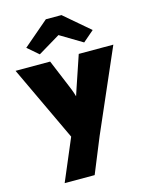

<svg xmlns="http://www.w3.org/2000/svg" viewBox="-147 -891 942 1212"><g transform="rotate(-15 324.5 -285.0)"><path d="M121 230 254 -84 256 -2 5 -535H231L305 -357Q317 -329 325.5 -304Q334 -279 338 -257L318 -239Q322 -250 330 -273.5Q338 -297 348 -328L418 -535H644L411 0L317 230ZM180 -596 108 -658 274 -800H376L542 -658L470 -596L310 -692H340Z"/></g></svg>

Font: Lexend Deca Black
Style: Regular
Weight: 900
Designer: Bonnie Shaver-Troup, Thomas Jockin
Foundry: Lexend
Version: Version 1.007